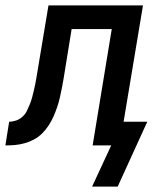

<svg xmlns="http://www.w3.org/2000/svg" viewBox="-61 -540 581 713"><path d="M281 153 352 0H283L354 -432H205L175 -247Q172 -229 168.5 -211.5Q165 -194 161 -176.5Q157 -159 151 -141.5Q145 -124 137.5 -107Q130 -90 119.5 -74Q109 -58 95.5 -44.5Q82 -31 65 -22Q48 -13 30 -8Q12 -3 -5.5 -1.5Q-23 0 -41 0L-27 -88Q-14 -88 -1 -92.5Q12 -97 22.5 -106.5Q33 -116 39 -128.5Q45 -141 50 -153.5Q55 -166 58.5 -179Q62 -192 65 -205Q68 -218 70.5 -230.5Q73 -243 75 -256L119 -520H470L398 -88H486L376 153Z"/></svg>

Font: Iosevka Semibold Oblique
Style: Regular
Weight: 600
Italic angle: -9°
Monospace: yes
Designer: Belleve Invis
Foundry: Belleve Invis
Version: Version 32.5.0; ttfautohint (v1.8.4)